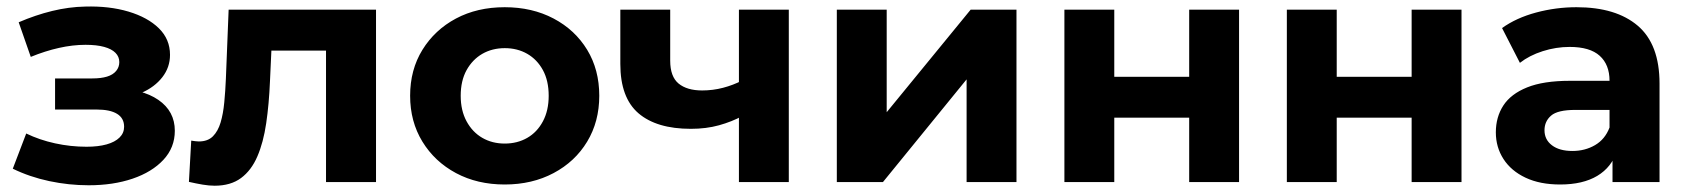

<svg xmlns="http://www.w3.org/2000/svg" viewBox="-20 -568 5258 599"><path d="M256.6 10Q194.8 10 133.5 -3Q72.2 -16.1 19.9 -41.7L61.8 -151.5Q103.3 -131.4 151.8 -120.8Q200.2 -110.2 249.9 -110.2Q286.2 -110.2 312.5 -117.5Q338.7 -124.8 352.9 -138.9Q367.2 -152.9 367.2 -172.5Q367.2 -199.4 345.3 -212.8Q323.4 -226.3 281.1 -226.3H151.8V-323.3H268Q295.2 -323.3 313.9 -329Q332.5 -334.7 342.3 -346.6Q352.2 -358.4 352.2 -374.4Q352.2 -391.1 340.2 -403.2Q328.3 -415.3 305 -421.7Q281.6 -428.2 246.8 -428.2Q206.8 -428.2 163.8 -418.5Q120.8 -408.9 76 -390.5L38.3 -498.5Q90.7 -521.1 142.7 -533.8Q194.8 -546.5 245.7 -547.5Q320.9 -549.7 380.9 -531.8Q440.8 -513.9 475.6 -479.8Q510.4 -445.7 510.4 -396.8Q510.4 -358 486.5 -327.2Q462.6 -296.4 421.9 -278.6Q381.2 -260.8 329.6 -260.8L334 -291.8Q422.6 -291.8 474 -256.4Q525.4 -221 525.4 -160Q525.4 -107.6 489.8 -69.4Q454.2 -31.2 393.7 -10.6Q333.1 10 256.6 10Z M649.6 11.4Q632.5 11.4 612.3 8Q592.1 4.6 569.4 -0.6L576.6 -129.3Q583.2 -128.3 589.2 -127.5Q595.2 -126.7 600.2 -126.7Q628.2 -126.7 644.2 -142.7Q660.2 -158.8 668.3 -186.1Q676.4 -213.5 679.7 -248.8Q683.1 -284 684.7 -322.3L693.3 -537.9H1153.1V0H997.1V-448.2L1032.2 -410.2H795.8L828.5 -450L822.3 -315.1Q819.3 -243.5 810.5 -183.5Q801.7 -123.5 782.9 -80Q764.2 -36.4 731.9 -12.5Q699.6 11.4 649.6 11.4Z M1554.6 7.6Q1469.1 7.6 1402.6 -28Q1336.1 -63.6 1297.8 -126.2Q1259.5 -188.8 1259.5 -269.3Q1259.5 -350.4 1297.9 -412.6Q1336.3 -474.8 1402.5 -510.2Q1468.8 -545.5 1554.6 -545.5Q1640.3 -545.5 1707.1 -510.2Q1773.9 -474.9 1811.8 -412.7Q1849.6 -350.6 1849.6 -269.3Q1849.6 -188.6 1811.8 -126.1Q1774.1 -63.6 1707 -28Q1640 7.6 1554.6 7.6ZM1554.6 -120.1Q1594 -120.1 1624.9 -137.9Q1655.8 -155.6 1673.8 -189.5Q1691.8 -223.3 1691.8 -269.2Q1691.8 -316 1673.8 -349.2Q1655.8 -382.3 1624.9 -400.1Q1594 -417.8 1554.9 -417.8Q1515.7 -417.8 1484.8 -400.1Q1454 -382.3 1435.6 -349.2Q1417.3 -316 1417.3 -269.2Q1417.3 -223.3 1435.6 -189.5Q1454 -155.6 1484.8 -137.9Q1515.6 -120.1 1554.6 -120.1Z M2135.2 -166.1Q2028.6 -166.1 1971.9 -214.6Q1915.3 -263.2 1915.3 -368.5V-537.9H2070.9V-378.7Q2070.9 -328.9 2097.1 -307.3Q2123.4 -285.8 2170.5 -285.8Q2203.9 -285.8 2235.7 -294.1Q2267.4 -302.4 2295.7 -317L2296.1 -206.1Q2263.2 -188.3 2223.3 -177.2Q2183.4 -166.1 2135.2 -166.1ZM2285.3 0V-537.9H2440.9V0Z M2590.7 0V-537.9H2746.3V-217.9L3008.3 -537.9H3151.2V0H2995.6V-320.4L2734.6 0Z M3300.7 0V-537.9H3456.3V-328.5H3690V-537.9H3845.6V0H3690V-200.9H3456.3V0Z M3994.7 0V-537.9H4150.3V-328.5H4384V-537.9H4539.6V0H4384V-200.9H4150.3V0Z M5010.7 0V-104.8L5001.4 -128.4V-316.1Q5001.4 -366.3 4970.8 -393.9Q4940.3 -421.6 4876.9 -421.6Q4834.4 -421.6 4792.8 -408.3Q4751.2 -395 4721.8 -371.9L4666.1 -480.5Q4710.4 -512.3 4772.3 -528.9Q4834.2 -545.5 4898.2 -545.5Q5021.7 -545.5 5089.5 -487.7Q5157.4 -429.8 5157.4 -307.3V0ZM4847.3 7.6Q4784.5 7.6 4739.5 -13.6Q4694.5 -34.8 4670.6 -71.8Q4646.7 -108.8 4646.7 -155.2Q4646.7 -202.7 4670.1 -238.8Q4693.5 -274.9 4744.4 -295.4Q4795.4 -315.9 4877.4 -315.9H5019.8V-225.1H4894.7Q4839.4 -225.1 4819 -207.2Q4798.5 -189.4 4798.5 -161.6Q4798.5 -132.3 4821.8 -114.7Q4845 -97 4885.7 -97Q4925 -97 4956.3 -115.3Q4987.5 -133.5 5001.4 -170.2L5024.9 -97.7Q5008.3 -46.4 4963.3 -19.4Q4918.3 7.6 4847.3 7.6Z"/></svg>

Font: Montserrat Thin
Style: Regular
Weight: 100
Designer: Julieta Ulanovsky
Foundry: Julieta Ulanovsky
Version: Version 9.000